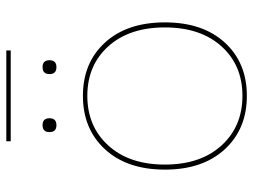

<svg xmlns="http://www.w3.org/2000/svg" viewBox="-117 -676 803 609"><g transform="rotate(-90 284.5 -371.5)"><path d="M429 -753V-739H141V-753ZM170 -616Q170 -638 192 -638Q214 -638 214 -616Q214 -594 192 -594Q170 -594 170 -616ZM354 -616Q354 -638 376 -638Q398 -638 398 -616Q398 -594 376 -594Q354 -594 354 -616ZM115.5 -440Q180 -510 285 -510Q390 -510 454 -440Q518 -370 518 -250Q518 -130 454 -60Q390 10 285 10Q180 10 115.5 -60Q51 -130 51 -250Q51 -370 115.5 -440ZM442 -429.5Q382 -496 285 -496Q188 -496 127.5 -429.5Q67 -363 67 -250Q67 -137 127.5 -70.5Q188 -4 285 -4Q382 -4 442 -70.5Q502 -137 502 -250Q502 -363 442 -429.5Z"/></g></svg>

Font: Elaine Sans Thin
Style: Regular
Weight: 250
Designer: Wei Huang
Foundry: Wei Huang
Version: Version 2.001;December 24, 2019;FontCreator 12.0.0.2547 64-b